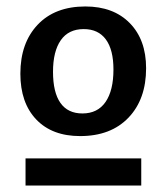

<svg xmlns="http://www.w3.org/2000/svg" viewBox="-20 -733 515 594"><path d="M43 -505Q43 -600 96.5 -656.5Q150 -713 244 -713Q331 -713 381.5 -661.5Q432 -610 432 -522Q432 -426 377.5 -369Q323 -312 228 -312Q141 -312 92 -363.5Q43 -415 43 -505ZM331 -518Q331 -579 307.5 -611Q284 -643 239 -643Q192 -643 168 -608.5Q144 -574 144 -511Q144 -447 167 -414.5Q190 -382 235 -382Q282 -382 306.5 -417.5Q331 -453 331 -518ZM417 -159H59V-243H417Z"/></svg>

Font: Bitter Pro SemiBold
Style: Regular
Weight: 600
Designer: Sol Matas, and Bitter project Authors
Foundry: Sol Matas
Version: Version 1.010